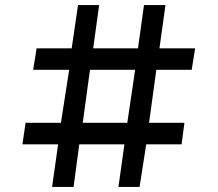

<svg xmlns="http://www.w3.org/2000/svg" viewBox="-20 -740 862 760"><path d="M186.2 0 210 -168.8H68.8L81.2 -253.8H221.2L253.8 -463.8H111.2L125 -548.8H263.8L288.8 -720H372.5L348.8 -548.8H526.2L550 -720H635L611.2 -548.8H752.5L738.8 -463.8H598.8L570 -253.8H710L698.8 -168.8H558.8L532.5 0H448.8L472.5 -168.8H293.8L271.2 0ZM307.5 -253.8H483.8L515 -463.8H336.2Z"/></svg>

Font: Now Medium
Style: Regular
Weight: 500
Designer: Alfredo Marco Pradil
Foundry: Alfredo Marco Pradil
Version: Version 1.002;PS 001.002;hotconv 1.0.88;makeotf.lib2.5.64775